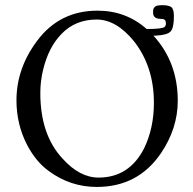

<svg xmlns="http://www.w3.org/2000/svg" viewBox="-20 -718 753 751"><path d="M582 -315.9Q582 -457 504.4 -556.2Q435.1 -641.6 357.9 -641.6Q274.9 -641.6 220.7 -585.4Q170.4 -534.2 148.9 -446.3Q137.7 -400.9 137.7 -354.5Q137.7 -190.4 225.1 -97.2Q291.5 -23.4 365.7 -23.4Q485.4 -23.4 543.9 -138.2Q582 -217.3 582 -315.9ZM675.3 -323.7Q675.3 -216.3 609.9 -119.1Q520 13.2 358.9 13.2Q255.4 13.2 171.9 -48.3Q121.1 -84 85.4 -152.3Q44.4 -232.4 44.4 -325.7Q44.4 -450.2 125 -558.1Q212.9 -676.3 361.3 -676.3Q472.7 -676.3 553.7 -604.5Q614.7 -604.5 624 -612.8Q628.9 -617.2 628.9 -627.4Q628.9 -642.1 616.7 -643.6Q614.3 -644 610.8 -644Q585 -644 580.1 -659.2Q578.6 -664.6 578.6 -672.4Q578.6 -691.4 594.7 -695.8Q602.1 -697.8 615.2 -697.8Q646.5 -697.8 654.3 -685.5L658.2 -675.8Q660.2 -667.5 660.2 -653.8Q660.2 -608.9 647.5 -595.2Q634.3 -580.6 587.9 -578.6H580.1Q675.3 -474.6 675.3 -323.7Z"/></svg>

Font: Junicode
Style: Regular
Weight: 400
Designer: Peter S. Baker
Foundry: Briery Creek Software
Version: Version 0.7.2